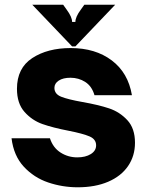

<svg xmlns="http://www.w3.org/2000/svg" viewBox="-20 -783 628 815"><path d="M29 -196H192Q205 -156 237 -135.5Q269 -115 308 -115Q343 -115 365.5 -129Q388 -143 388 -166Q388 -192 360 -204Q332 -216 271 -228Q204 -241 160 -256.5Q116 -272 84 -308Q52 -344 52 -406Q52 -494 117 -536.5Q182 -579 280 -579Q385 -579 454.5 -526.5Q524 -474 540 -379H381Q370 -417 342 -435Q314 -453 279 -453Q248 -453 229.5 -441Q211 -429 211 -410Q211 -384 239.5 -372.5Q268 -361 330 -350Q398 -338 443 -323Q488 -308 520.5 -273Q553 -238 553 -177Q553 -121 523.5 -78Q494 -35 439 -11.5Q384 12 310 12Q245 12 184.5 -8.5Q124 -29 81 -75.5Q38 -122 29 -196ZM286 -586 117 -763H248L263 -742Q286 -711 286 -690H300Q300 -711 323 -742L338 -763H469L300 -586Z"/></svg>

Font: Open Sauce Sans Black
Style: Regular
Weight: 900
Designer: Alfredo Marco Pradil
Foundry: Creative Sauce Fz LLC
Version: Version 1.477